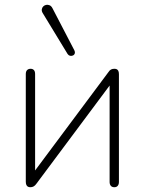

<svg xmlns="http://www.w3.org/2000/svg" viewBox="-20 -778 606 804"><path d="M107 6Q102 6 97.5 4Q93 2 90.5 -3.5Q88 -9 88 -17V-468Q88 -479 93.5 -484.5Q99 -490 108 -490Q117 -490 122 -484.5Q127 -479 127 -468V-32H103L434 -476Q439 -484 445 -487Q451 -490 459 -490Q465 -490 469 -488Q473 -486 475.5 -481Q478 -476 478 -467V-16Q478 -6 473 0Q468 6 459 6Q449 6 444 0Q439 -6 439 -16V-452H463L132 -8Q127 -1 121 2.5Q115 6 107 6ZM263 -552 159 -723Q154 -731 155 -738.5Q156 -746 161 -751Q166 -756 173 -757.5Q180 -759 187.5 -756Q195 -753 200 -743L291 -568Q295 -560 293 -554Q291 -548 285 -545.5Q279 -543 273 -544.5Q267 -546 263 -552Z"/></svg>

Font: Nunito ExtraLight
Style: Regular
Weight: 200
Designer: Vernon Adams
Foundry: Vernon Adams
Version: Version 3.602;April 4, 2023;FontCreator 14.0.0.2856 64-bit